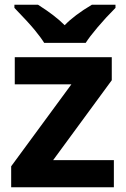

<svg xmlns="http://www.w3.org/2000/svg" viewBox="-20 -786 528 806"><path d="M464.8 -766.1V-752.9Q423.8 -711.9 389.4 -671.1Q355 -630.4 339.8 -606H165.5Q151.4 -628.9 125 -660.9Q98.6 -692.9 40.5 -752.9V-766.1H139.6Q211.4 -720.7 251.5 -680.2Q292.5 -722.7 365.7 -766.1ZM458 0H26.9V-87.9L279.8 -432.1H42V-545.9H449.2V-449.2L203.1 -113.8H458Z"/></svg>

Font: Zoram GWebM
Style: Bold
Weight: 700
Foundry: Ascender Corporation
Version: Version 1.000